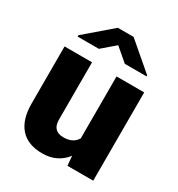

<svg xmlns="http://www.w3.org/2000/svg" viewBox="-180 -867 923 995"><g transform="rotate(30 282.0 -370.0)"><path d="M488.8 -612.8V-606.4H358.9L281.2 -672.9L203.6 -606.4H76.7V-614.7L234.4 -750H328.6ZM360.8 -57.1Q308.6 9.8 219.7 9.8Q132.8 9.8 88.1 -40.8Q43.5 -91.3 43.5 -186V-528.3H208V-185.1Q208 -117.2 273.9 -117.2Q330.6 -117.2 354.5 -157.7V-528.3H520V0H365.7Z"/></g></svg>

Font: TypoPRO Roboto
Style: Regular
Weight: 900
Designer: Google
Version: Version 2.136; 2016